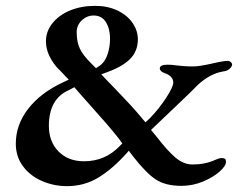

<svg xmlns="http://www.w3.org/2000/svg" viewBox="-20 -620 825 656"><path d="M34 -129Q34 -194 76.5 -248.5Q119 -303 194 -338L215 -348L204 -359Q200 -364 181 -383Q162 -402 149.5 -427Q137 -452 137 -479Q137 -513 159.5 -541Q182 -569 220 -584.5Q258 -600 305 -600Q348 -600 381.5 -584Q415 -568 433 -541.5Q451 -515 451 -486Q451 -445 424.5 -418.5Q398 -392 345 -373L326 -366L344 -347L374 -316Q434 -254 461 -221L477 -202L493 -217Q523 -248 547.5 -285.5Q572 -323 572 -338Q572 -349 564 -357.5Q556 -366 543 -370Q526 -376 526 -386Q526 -399 553 -399Q567 -399 588 -396Q596 -395 609.5 -394Q623 -393 640 -393Q661 -393 705 -403Q743 -412 759 -412Q764 -412 768.5 -408Q773 -404 773 -400Q773 -392 764 -384.5Q755 -377 743 -376Q699 -369 657 -331Q627 -301 627 -301Q497 -177 496 -176L515 -153Q551 -106 579 -82Q607 -58 638 -58Q681 -58 716 -74Q718 -75 725 -77.5Q732 -80 737 -80Q745 -80 748.5 -77.5Q752 -75 752 -66Q752 -53 730 -33.5Q708 -14 673 0.5Q638 15 600 15Q545 15 512 -7Q479 -29 436 -84L420 -105L415 -99Q365 -43 316.5 -13.5Q268 16 209 16Q164 16 123.5 -1.5Q83 -19 58.5 -52Q34 -85 34 -129ZM320 -395Q338 -407 347 -433Q356 -459 356 -488Q356 -521 342 -544Q328 -567 300 -567Q277 -567 259.5 -550.5Q242 -534 242 -510Q242 -476 253 -453.5Q264 -431 289 -406L308 -387ZM390 -122 398 -130 384 -149Q350 -192 277 -273L246 -308L234 -322L215 -312Q147 -282 147 -190Q147 -136 180 -102.5Q213 -69 267 -69Q340 -69 390 -122Z"/></svg>

Font: EB Garamond SemiBold
Style: Regular
Weight: 600
Designer: Georg Duffner and Octavio Pardo
Foundry: Georg Duffner
Version: Version 1.000